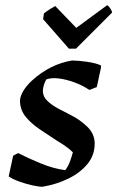

<svg xmlns="http://www.w3.org/2000/svg" viewBox="-20 -698 446 730"><path d="M142 12Q126 12 102 6.5Q78 1 54 -7.5Q30 -16 13 -27L30 -106L49 -116Q88 -96 135.5 -76.5Q183 -57 228 -51Q239 -65 246 -84Q253 -103 257 -119Q245 -131 228.5 -142.5Q212 -154 195 -164Q165 -184 132.5 -205.5Q100 -227 78.5 -253Q57 -279 56 -313Q56 -332 69 -353Q82 -374 102 -392Q170 -454 254 -468Q277 -468 311.5 -463Q346 -458 364 -449V-441L348 -367L320 -356Q293 -374 261 -385.5Q229 -397 201 -400Q175 -403 156 -396Q150 -386 146.5 -373.5Q143 -361 143 -352Q143 -331 159.5 -315Q176 -299 201 -285.5Q226 -272 250 -260Q284 -243 312 -216Q340 -189 340 -152Q340 -108 312.5 -74.5Q285 -41 240 -19Q195 3 142 12ZM242 -513 144 -625 147 -647Q160 -657 171 -664Q182 -671 190 -675L270 -592L387 -678Q392 -677 399 -666.5Q406 -656 406 -650L269 -513Z"/></svg>

Font: Labrada SemiBold
Style: Italic
Weight: 600
Italic angle: -7°
Designer: Mercedes Jáuregui
Foundry: Omnibus-Type Team
Version: Version 1.000; ttfautohint (v1.8.4.7-5d5b)